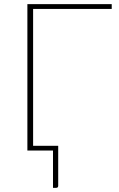

<svg xmlns="http://www.w3.org/2000/svg" viewBox="-20 -723 572 922"><path d="M516.5 -680H139V-23H259.5V169Q259.5 179 249.5 179H234.5V0H111.5V-703H516.5Z"/></svg>

Font: Lato Thin
Style: Regular
Weight: 200
Designer: Lukasz Dziedzic
Foundry: tyPoland Lukasz Dziedzic
Version: Version 2.007; 2014-02-27